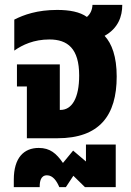

<svg xmlns="http://www.w3.org/2000/svg" viewBox="-20 -571 542 793"><path d="M462 -255C462 -337 442 -391 412 -423C468 -454 485 -503 485 -551H362C361 -531 354 -514 339 -501C310 -522 267 -530 216 -530C134 -530 78 -510 39 -490V-362C73 -386 120 -408 184 -408C259 -408 307 -371 307 -259C307 -166 277 -117 230 -117H227V-305H50V-214H91V0H217C391 0 462 -94 462 -255ZM144 199C144 179 148 153 174 153C199 153 215 178 225 202H252L283 155L331 202H458V26H335V96L282 51L240 102C213 63 187 40 140 40C79 40 37 80 37 171V202H144Z"/></svg>

Font: Noto Sans Thai UI Condensed Extra
Style: Regular
Weight: 800
Width: 3
Designer: Monotype Design Team
Foundry: Monotype Imaging Inc.
Version: Version 1.901